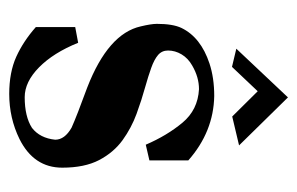

<svg xmlns="http://www.w3.org/2000/svg" viewBox="-133 -493 638 412"><g transform="rotate(90 186.0 -287.0)"><path d="M181.6 12.2Q135.3 12.2 101.8 -2.9Q68.4 -18.1 38.1 -44.9V-129.4L71.8 -135.7Q93.3 -82.5 124.5 -51.8Q155.8 -21 188.5 -21Q230 -21 254.4 -36.6Q276.4 -53.7 279.8 -86.4Q279.8 -106.9 253.9 -121.6Q229 -132.8 167.5 -155.3Q52.2 -200.2 36.6 -270Q31.2 -292.5 31.2 -304.7Q31.2 -338.9 40 -357.4Q60.1 -398.9 116.2 -417.5Q147 -427.7 186 -427.7Q262.7 -426.3 324.2 -372.1V-288.6L290.5 -280.8Q271 -326.2 243.4 -359.4Q215.8 -392.6 171.4 -395Q145.5 -395 120.6 -380.4Q105 -371.6 96.7 -357.7Q88.4 -343.8 88.4 -328.6Q88.4 -315.4 98.1 -307.1Q107.9 -298.8 125.7 -292.5Q143.6 -286.1 166 -279.8Q194.3 -272 224.4 -261Q254.4 -250 280.8 -231Q307.1 -211.9 323.5 -180.7Q339.8 -149.4 339.8 -101.6Q339.8 -40.5 278.3 -9.8Q233.4 12.2 181.6 12.2ZM230 -466.3 175.8 -521 123.5 -465.8 84.5 -475.1 189 -585.9 292 -481Z"/></g></svg>

Font: Quaaykop
Style: Medium
Weight: 500
Designer: Tup Wanders
Foundry: Free font, DO NOT SELL
Version: Version 1.00;July 31, 2023;FontCreator 11.5.0.2430 64-bit